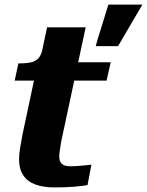

<svg xmlns="http://www.w3.org/2000/svg" viewBox="-20 -811 640 836"><path d="M217 5Q169 5 134.5 -7.5Q100 -20 81.5 -47.5Q63 -75 63 -117Q63 -140 68 -169.5Q73 -199 79 -230L141 -522L216 -540H462L444 -460H44L60 -535H68Q94 -535 113.5 -539Q133 -543 146 -556Q159 -569 164 -593L185 -692H353L251 -216Q247 -199 244.5 -182.5Q242 -166 240 -152.5Q238 -139 238 -130Q238 -106 250.5 -96.5Q263 -87 285 -87Q303 -87 321.5 -88.5Q340 -90 355 -91.5Q370 -93 378 -94L361 -5Q338 -1 302.5 2Q267 5 217 5ZM494 -610 600 -791H452L403 -633L397 -610Z"/></svg>

Font: Roboto Serif 20pt
Style: Bold Italic
Weight: 700
Italic angle: -10°
Version: Version 1.007